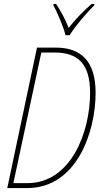

<svg xmlns="http://www.w3.org/2000/svg" viewBox="-20 -956 531 976"><path d="M313 -777H334C364 -826 420 -890 459 -929L460 -936H446C402 -899 359 -853 329 -814C313 -856 287 -904 265 -936H252L251 -929C271 -895 303 -818 313 -777ZM17 0H118C370 0 466 -285 466 -484C466 -645 392 -714 264 -714H168ZM118 -25H48L190 -689H258C375 -689 438 -633 438 -484C438 -289 344 -25 118 -25Z"/></svg>

Font: Noto Sans Condensed Thin
Style: Italic
Weight: 100
Width: 3
Italic angle: -12°
Designer: Monotype Design Team
Foundry: Monotype Imaging Inc.
Version: Version 2.013